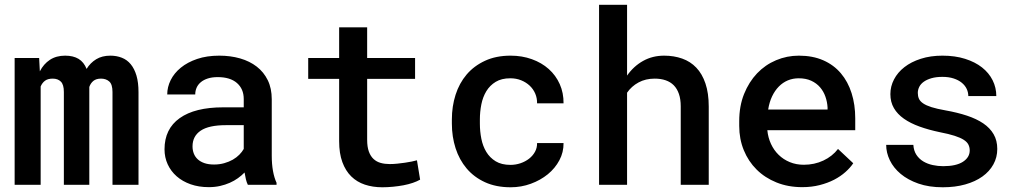

<svg xmlns="http://www.w3.org/2000/svg" viewBox="-20 -770 4241 800"><path d="M143.1 -528.3 146 -472.7Q161.6 -503.4 188 -520.8Q214.4 -538.1 251.5 -538.1Q285.2 -538.1 307.4 -524.7Q329.6 -511.2 340.8 -482.9Q356.4 -508.3 380.9 -523.2Q405.3 -538.1 439.9 -538.1Q465.8 -538.1 487.5 -529.5Q509.3 -521 524.7 -502.4Q540 -483.9 548.6 -455.1Q557.1 -426.3 557.1 -385.7V0H448.7V-386.7Q448.7 -418.5 435.3 -430.4Q421.9 -442.4 400.9 -442.4Q380.9 -442.4 369.1 -432.9Q357.4 -423.3 352.1 -407.7V0H246.1V-386.7Q246.1 -417.5 233.6 -429.9Q221.2 -442.4 199.7 -442.4Q179.2 -442.4 167.5 -433.6Q155.8 -424.8 149.4 -409.7V0H41V-528.3Z M1012.7 0Q1007.8 -9.8 1004.6 -22.9Q1001.5 -36.1 999 -51.3Q986.8 -38.6 971.4 -27.6Q956.1 -16.6 937.3 -8.3Q918.5 0 896.7 4.9Q875 9.8 850.1 9.8Q808.1 9.8 774.2 -2.2Q740.2 -14.2 716.1 -35.4Q691.9 -56.6 678.7 -85.4Q665.5 -114.3 665.5 -147.9Q665.5 -232.9 728.8 -277.8Q792 -322.8 910.2 -322.8H995.6V-357.4Q995.6 -399.4 967.3 -424.1Q939 -448.7 887.2 -448.7Q863.8 -448.7 846.2 -443.1Q828.6 -437.5 816.9 -427.7Q805.2 -418 799.3 -404.8Q793.5 -391.6 793.5 -376.5H676.8Q676.8 -407.2 691.2 -436.3Q705.6 -465.3 733.4 -488Q761.2 -510.7 801.5 -524.4Q841.8 -538.1 893.6 -538.1Q940.4 -538.1 980.5 -526.6Q1020.5 -515.1 1049.8 -492.4Q1079.1 -469.7 1095.7 -435.8Q1112.3 -401.9 1112.3 -356.4V-121.1Q1112.3 -86.4 1117.4 -57.9Q1122.6 -29.3 1132.3 -8.3V0ZM872.1 -84.5Q894.5 -84.5 914.3 -90.1Q934.1 -95.7 950 -104.7Q965.8 -113.8 977.3 -125.5Q988.8 -137.2 995.6 -149.4V-248.5H921.4Q850.1 -248.5 816.2 -225.6Q782.2 -202.6 782.2 -160.2Q782.2 -144 787.6 -130.1Q793 -116.2 804 -106.2Q814.9 -96.2 831.8 -90.3Q848.6 -84.5 872.1 -84.5Z M1509.8 -656.2V-528.3H1709.5V-441.4H1509.8V-188Q1509.8 -158.2 1516.8 -138.7Q1523.9 -119.1 1536.6 -107.4Q1549.3 -95.7 1566.4 -91.1Q1583.5 -86.4 1604 -86.4Q1619.1 -86.4 1635.5 -88.1Q1651.9 -89.8 1667.2 -92Q1682.6 -94.2 1695.6 -96.9Q1708.5 -99.6 1717.3 -102.1L1730.5 -21.5Q1717.8 -14.2 1700 -8.1Q1682.1 -2 1661.1 2Q1640.1 5.9 1617.4 8.1Q1594.7 10.3 1572.8 10.3Q1533.2 10.3 1500.2 -0.7Q1467.3 -11.7 1443.6 -34.9Q1419.9 -58.1 1406.5 -94.5Q1393.1 -130.9 1393.1 -181.6V-441.4H1264.2V-528.3H1393.1V-656.2Z M2106.9 -83Q2128.4 -83 2148.7 -89.8Q2168.9 -96.7 2184.6 -108.9Q2200.2 -121.1 2209.2 -137.7Q2218.3 -154.3 2217.8 -173.8H2328.1Q2328.6 -135.7 2310.8 -102.3Q2293 -68.8 2262.5 -43.9Q2231.9 -19 2191.9 -4.4Q2151.9 10.3 2107.9 10.3Q2046.9 10.3 2001 -10.7Q1955.1 -31.7 1924.3 -68.1Q1893.6 -104.5 1878.2 -152.6Q1862.8 -200.7 1862.8 -254.9V-272.5Q1862.8 -326.7 1878.2 -375Q1893.6 -423.3 1924.3 -459.5Q1955.1 -495.6 2001 -516.8Q2046.9 -538.1 2107.4 -538.1Q2155.3 -538.1 2196 -523.4Q2236.8 -508.8 2266.4 -482.4Q2295.9 -456.1 2312.3 -419.4Q2328.6 -382.8 2328.1 -339.4H2217.8Q2218.3 -360.8 2210.2 -379.9Q2202.1 -398.9 2187 -413.1Q2171.9 -427.2 2151.4 -435.5Q2130.9 -443.8 2106.4 -443.8Q2069.8 -443.8 2045.4 -429Q2021 -414.1 2006.3 -389.9Q1991.7 -365.7 1985.6 -335Q1979.5 -304.2 1979.5 -272.5V-254.9Q1979.5 -222.7 1985.6 -191.9Q1991.7 -161.1 2006.3 -137Q2021 -112.8 2045.4 -97.9Q2069.8 -83 2106.9 -83Z M2592.8 -455.1Q2620.1 -494.1 2659.4 -516.1Q2698.7 -538.1 2747.1 -538.1Q2788.1 -538.1 2822.5 -525.9Q2856.9 -513.7 2881.3 -488Q2905.8 -462.4 2919.4 -422.1Q2933.1 -381.8 2933.1 -325.7V0H2816.4V-326.7Q2816.4 -356.9 2808.8 -378.7Q2801.3 -400.4 2787.4 -414.6Q2773.4 -428.7 2753.4 -435.5Q2733.4 -442.4 2708 -442.4Q2669.9 -442.4 2640.6 -426.5Q2611.3 -410.6 2592.8 -383.8V0H2476.1V-750H2592.8Z M3322.3 9.8Q3263.7 9.8 3215.3 -9.8Q3167 -29.3 3132.6 -63.5Q3098.1 -97.7 3079.1 -144.3Q3060.1 -190.9 3060.1 -245.1V-265.1Q3060.1 -328.1 3080.3 -378.4Q3100.6 -428.7 3134.5 -464.4Q3168.5 -500 3213.6 -519Q3258.8 -538.1 3308.6 -538.1Q3366.2 -538.1 3410.2 -518.8Q3454.1 -499.5 3483.6 -464.6Q3513.2 -429.7 3528.3 -381.8Q3543.5 -334 3543.5 -276.9V-227.5H3177.2Q3180.2 -196.8 3192.4 -170.4Q3204.6 -144 3224.4 -124.8Q3244.1 -105.5 3270.8 -94.5Q3297.4 -83.5 3329.1 -83.5Q3373.5 -83.5 3410.9 -101.1Q3448.2 -118.7 3471.7 -149.4L3535.2 -89.8Q3522.5 -70.8 3502.4 -53Q3482.4 -35.2 3455.6 -21.2Q3428.7 -7.3 3395.3 1.2Q3361.8 9.8 3322.3 9.8ZM3308.1 -443.8Q3283.7 -443.8 3262.7 -435.1Q3241.7 -426.3 3225.1 -409.4Q3208.5 -392.6 3197 -368.4Q3185.5 -344.2 3180.7 -313.5H3428.2V-322.3Q3426.8 -345.7 3419.2 -367.4Q3411.6 -389.2 3397 -406.2Q3382.3 -423.3 3360.1 -433.6Q3337.9 -443.8 3308.1 -443.8Z M4020.5 -143.1Q4020.5 -156.2 4015.1 -167.2Q4009.8 -178.2 3995.8 -187.3Q3981.9 -196.3 3957.8 -204.1Q3933.6 -211.9 3896 -219.2Q3849.1 -229 3811.3 -242.7Q3773.4 -256.3 3746.3 -275.4Q3719.2 -294.4 3704.6 -319.6Q3689.9 -344.7 3689.9 -377.9Q3689.9 -410.2 3705.1 -439.2Q3720.2 -468.3 3748.3 -490.2Q3776.4 -512.2 3816.7 -525.1Q3856.9 -538.1 3906.7 -538.1Q3959.5 -538.1 4001.2 -524.9Q4043 -511.7 4071.8 -489Q4100.6 -466.3 4116 -435.5Q4131.3 -404.8 4131.3 -369.6H4014.6Q4014.6 -385.3 4007.8 -399.7Q4001 -414.1 3987.3 -425.3Q3973.6 -436.5 3953.4 -443.1Q3933.1 -449.7 3906.7 -449.7Q3880.4 -449.7 3861.1 -444.1Q3841.8 -438.5 3829.1 -429.4Q3816.4 -420.4 3810.3 -408.2Q3804.2 -396 3804.2 -382.8Q3804.2 -369.6 3808.8 -358.9Q3813.5 -348.1 3826.2 -339.4Q3838.9 -330.6 3861.3 -323.5Q3883.8 -316.4 3919.4 -310.1Q3969.2 -301.3 4009 -288.1Q4048.8 -274.9 4076.9 -255.9Q4105 -236.8 4120.1 -210.7Q4135.3 -184.6 4135.3 -149.4Q4135.3 -114.3 4119.1 -85Q4103 -55.7 4073.2 -34.4Q4043.5 -13.2 4001.7 -1.5Q3960 10.3 3908.2 10.3Q3850.6 10.3 3806.6 -5.1Q3762.7 -20.5 3732.9 -45.4Q3703.1 -70.3 3687.7 -102.1Q3672.4 -133.8 3672.4 -166.5H3785.6Q3787.1 -142.1 3798.3 -125Q3809.6 -107.9 3827.1 -97.4Q3844.7 -86.9 3866.2 -82.3Q3887.7 -77.6 3909.7 -77.6Q3963.9 -77.6 3992.2 -95.9Q4020.5 -114.3 4020.5 -143.1Z"/></svg>

Font: TypoPRO Roboto Mono
Style: Regular
Weight: 500
Designer: Google
Version: Version 2.000986; 2015; ttfautohint (v1.3)